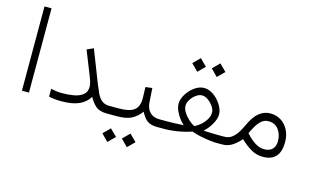

<svg xmlns="http://www.w3.org/2000/svg" viewBox="-97 -920 2297 1402"><g transform="rotate(15 1051.5 -219.5)"><path d="M86.9 -637.7H140.1V-0.5H86.9Z M289.6 -68.8Q336.4 -59.1 377 -59.1Q420.9 -59.1 462.2 -66.4Q503.4 -73.7 530.3 -94.5Q557.1 -115.2 557.1 -156.2Q557.1 -174.3 550.5 -194.8Q543.9 -215.3 538.6 -228.5L464.8 -413.6L514.2 -436L609.9 -190.9Q622.6 -159.2 636.5 -128.7Q650.4 -98.1 672.6 -78.4Q694.8 -58.6 731.4 -58.6H752V0H731.4Q672.4 0 643.6 -25.6Q614.7 -51.3 594.2 -89.8Q567.9 -45.9 517.6 -23.2Q467.3 -0.5 384.3 -0.5Q356 -0.5 333 -2.9Q310.1 -5.4 289.6 -9.8Z M1126.5 0H1111.8Q1073.2 0 1050.5 -10.3Q1027.8 -20.5 1013.2 -39.1Q998.5 -57.6 984.9 -82.5Q957.5 -43.9 917.7 -22Q877.9 0 805.2 0H732.4V-58.6H806.2Q880.9 -58.6 917 -83.7Q953.1 -108.9 953.6 -174.3Q953.6 -195.3 952.6 -217.5Q951.7 -239.7 950.7 -259.8L1001.5 -266.1L1008.3 -160.6Q1011.7 -112.8 1037.8 -85.7Q1064 -58.6 1111.8 -58.6H1126.5ZM882.3 147.9 933.6 96.7 985.4 147.9 933.6 199.7ZM734.9 147.9 786.1 96.7 837.9 147.9 786.1 199.7Z M1383.8 -517.1 1435.1 -568.4 1486.8 -517.1 1435.1 -465.3ZM1236.3 -517.1 1287.6 -568.4 1339.4 -517.1 1287.6 -465.3ZM1443.8 -62Q1469.7 -61 1503.2 -59.8Q1536.6 -58.6 1555.2 -58.6H1601.1V0H1556.2Q1539.1 0 1507.6 -3.7Q1476.1 -7.3 1438.7 -14.9Q1401.4 -22.5 1367.2 -34.7Q1332.5 -22.5 1294.4 -14.6Q1256.3 -6.8 1223.6 -3.4Q1190.9 0 1172.4 0H1106.9V-58.6H1172.4Q1193.4 -58.6 1228.5 -59.8Q1263.7 -61 1293 -63Q1274.9 -78.6 1257.3 -102.5Q1239.7 -126.5 1228 -153.8Q1216.3 -181.2 1216.3 -207Q1216.3 -231 1229 -258.1Q1241.7 -285.2 1263.4 -309.3Q1285.2 -333.5 1312.3 -348.9Q1339.4 -364.3 1367.7 -364.3Q1397 -364.3 1424.6 -349.1Q1452.1 -334 1474.1 -309.8Q1496.1 -285.6 1509 -258.3Q1522 -231 1522 -206.1Q1522 -180.2 1510 -152.8Q1498 -125.5 1480.2 -101.8Q1462.4 -78.1 1443.8 -62ZM1367.7 -308.1Q1345.2 -308.1 1322.5 -291.7Q1299.8 -275.4 1284.4 -251.5Q1269 -227.5 1269 -205.1Q1269 -180.2 1285.4 -154.3Q1301.8 -128.4 1325 -107.7Q1348.1 -86.9 1368.2 -76.7Q1391.6 -86.4 1415 -106.7Q1438.5 -127 1453.9 -153.1Q1469.2 -179.2 1469.2 -206.1Q1469.2 -227.1 1453.1 -250.7Q1437 -274.4 1413.6 -291.3Q1390.1 -308.1 1367.7 -308.1Z M1738.3 -76.7Q1708.5 -42.5 1675.5 -21.2Q1642.6 0 1602.5 0H1581.5V-58.6H1600.1Q1635.3 -58.6 1659.7 -78.1Q1684.1 -97.7 1700.9 -125.7Q1717.8 -153.8 1729.5 -180.2Q1761.2 -249.5 1799.1 -279.8Q1836.9 -310.1 1882.8 -310.1Q1930.7 -310.1 1966.1 -286.6Q2001.5 -263.2 2021 -223.6Q2040.5 -184.1 2040.5 -135.3Q2040.5 10.7 1909.7 10.7Q1861.8 10.7 1820.8 -13.2Q1779.8 -37.1 1738.3 -76.7ZM1765.1 -129.4Q1798.8 -90.8 1834 -68.1Q1869.1 -45.4 1905.8 -45.4Q1945.8 -45.4 1967 -67.4Q1988.3 -89.4 1988.3 -127.9Q1988.3 -179.7 1961.2 -215.6Q1934.1 -251.5 1884.8 -251.5Q1854.5 -251.5 1832.3 -232.2Q1810.1 -212.9 1793.7 -184.6Q1777.3 -156.2 1765.1 -129.4Z"/></g></svg>

Font: Vazir Thin FD
Style: Thin-FD
Weight: 100
Designer: Saber Rastikerdar
Foundry: Saber Rastikerdar
Version: Version 30.0.0